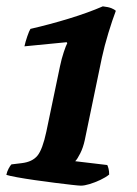

<svg xmlns="http://www.w3.org/2000/svg" viewBox="-26 -585 432 605"><path d="M229 0Q223 0 200.5 -2.5Q178 -5 146.5 -9Q115 -13 83.5 -17.5Q52 -22 27.5 -26.5Q3 -31 -6 -34Q-4 -44 1 -53.5Q6 -63 10 -67L43 -71Q76 -75 92 -94.5Q108 -114 120 -170L163 -376Q168 -400 175 -421Q182 -442 186 -449L184 -452L51 -439Q54 -453 60 -470.5Q66 -488 70 -494Q131 -508 191.5 -526.5Q252 -545 298 -565Q316 -563 325.5 -559Q335 -555 339 -551Q328 -522 315.5 -481Q303 -440 295 -403L241 -143Q236 -120 227 -102Q218 -84 211 -77L312 -65Q314 -61 316 -53.5Q318 -46 318 -35Q307 -26 290 -18Q273 -10 256.5 -5Q240 0 229 0Z"/></svg>

Font: Texturina Medium 12pt ExtraBold
Style: Italic
Weight: 800
Italic angle: -11°
Version: Version 1.002